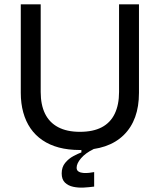

<svg xmlns="http://www.w3.org/2000/svg" viewBox="-20 -680 737 887"><path d="M415 182Q393 185 367.5 186.5Q342 188 318.5 183Q295 178 280 163.5Q265 149 265 121Q265 92 281 72.5Q297 53 318.5 41.5Q340 30 356 24V7L412 4V9Q375 27 354.5 51Q334 75 334 95Q334 107 343 112.5Q352 118 365 119Q378 120 391.5 118.5Q405 117 415 115ZM349 13Q295 13 252 1.5Q209 -10 176 -32.5Q143 -55 121 -87Q99 -119 87.5 -160.5Q76 -202 76 -251V-660H168V-255Q168 -196 188 -155Q208 -114 248.5 -92.5Q289 -71 349 -71Q410 -71 450 -92Q490 -113 510 -154.5Q530 -196 530 -255V-660H622V-251Q622 -125 551.5 -56Q481 13 349 13Z"/></svg>

Font: Bricolage Grotesque 28pt
Style: Regular
Weight: 400
Version: Version 1.001;gftools[0.9.33.dev8+g029e19f]